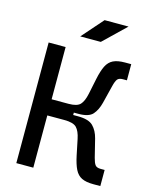

<svg xmlns="http://www.w3.org/2000/svg" viewBox="-130 -979 847 1066"><g transform="rotate(15 293.0 -446.0)"><path d="M261.2 -353.5 264.2 -393.1Q312 -393.1 330.1 -412.4Q348.1 -431.6 357.4 -475.6L376 -565.4Q386.2 -614.7 400.4 -643.1Q414.6 -671.4 439.5 -683.6Q464.4 -695.8 506.8 -695.8H542.5V-603H519Q496.6 -603 487.8 -591.3Q479 -579.6 472.2 -552.2L446.3 -448.2Q435.5 -405.3 412.8 -379.4Q390.1 -353.5 331.1 -353.5ZM68.4 0V-693.4H166V0ZM144 -300.3V-393.1H304.2V-300.3ZM511.7 2.4Q469.2 2.4 444.3 -9.8Q419.4 -22 405.3 -50.5Q391.1 -79.1 380.9 -127.9L362.3 -217.8Q353.5 -261.2 334.5 -280.8Q315.4 -300.3 264.2 -300.3L261.2 -339.8H331.1Q393.6 -339.8 419.2 -314Q444.8 -288.1 455.6 -245.1L481.4 -141.1Q488.3 -113.8 497.1 -102.1Q505.9 -90.3 528.3 -90.3H551.8V2.4ZM229 -771.5 336.4 -893.6H474.1L347.2 -771.5Z"/></g></svg>

Font: Cascadia Mono PL
Style: Regular
Weight: 400
Monospace: yes
Designer: Aaron Bell
Foundry: Saja Typeworks
Version: Version 2102.003